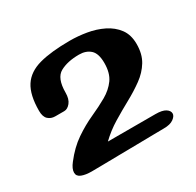

<svg xmlns="http://www.w3.org/2000/svg" viewBox="-101 -863 661 646"><g transform="rotate(-30 229.5 -540.0)"><path d="M240 -749Q271 -749 304 -743.5Q337 -738 365.5 -724Q394 -710 411.5 -686.5Q429 -663 429 -627Q429 -588 412.5 -561Q396 -534 368.5 -514Q341 -494 308 -476Q275 -458 242 -438Q209 -418 181 -391H366Q392 -391 404.5 -383Q417 -375 417 -364Q417 -354 404 -344.5Q391 -335 366 -335Q353 -335 324.5 -334.5Q296 -334 261 -333.5Q226 -333 190.5 -332.5Q155 -332 126.5 -331.5Q98 -331 84 -331Q60 -331 45 -337Q30 -343 30 -357Q30 -372 45 -391Q75 -430 109.5 -453.5Q144 -477 178.5 -492.5Q213 -508 241 -524Q269 -540 286 -563.5Q303 -587 303 -626Q303 -663 286.5 -678Q270 -693 243 -693Q198 -693 169 -677Q140 -661 140 -605Q140 -580 129 -566.5Q118 -553 105 -553H70Q54 -553 43 -563Q32 -573 32 -596Q32 -658 53.5 -691Q75 -724 121 -736.5Q167 -749 240 -749Z"/></g></svg>

Font: Yusei Magic
Style: Regular
Weight: 400
Designer: Tanukizamurai
Foundry: Yusei Magic Project
Version: Version 1.200